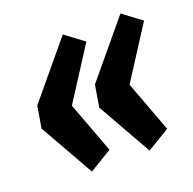

<svg xmlns="http://www.w3.org/2000/svg" viewBox="-100 -650 733 729"><g transform="rotate(-20 267.0 -285.5)"><path d="M301 -493 166 -283 243 -77 152 -22 28 -241 43 -329 226 -549ZM534 -493 399 -283 476 -77 385 -22 261 -241 276 -329 459 -549Z"/></g></svg>

Font: Fira Sans Compressed SemiBold
Style: Italic
Weight: 600
Width: 1
Italic angle: -8°
Designer: bBox Type GmbH & Carrois Corporate GbR & Edenspiekermann AG
Foundry: bBox Type GmbH & Carrois Corporate GbR & Edenspiekermann AG
Version: Version 4.301